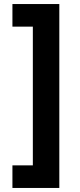

<svg xmlns="http://www.w3.org/2000/svg" viewBox="-20 -820 398 950"><path d="M273.5 110H41.5V-1.8H142.5V-688.2H41.5V-800H273.5Z"/></svg>

Font: Geologica-Sharp
Style: Regular
Weight: 100
Designer: Sindre Bremnes, Frode Helland
Foundry: Monokrom Skriftforlag AS
Version: Version 1.010;gftools[0.9.28]